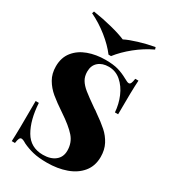

<svg xmlns="http://www.w3.org/2000/svg" viewBox="-226 -1062 1066 1193"><g transform="rotate(30 306.5 -466.0)"><path d="M464 -682Q475 -676 483.5 -672Q492 -668 498 -668Q507 -668 512 -678.5Q517 -689 520 -712H543Q538 -640 538 -468H515Q511 -525 489 -577Q467 -629 429 -662Q391 -695 341 -695Q295 -695 267 -670.5Q239 -646 239 -602Q239 -568 254 -543Q269 -518 298 -494.5Q327 -471 393 -425Q399 -422 404.5 -418Q410 -414 415 -410Q470 -372 503 -342.5Q536 -313 556.5 -274Q577 -235 577 -184Q577 -119 540.5 -74.5Q504 -30 442 -8Q380 14 305 14Q244 14 203.5 4Q163 -6 128 -23Q106 -37 94 -37Q85 -37 80 -26.5Q75 -16 72 7H49Q53 -61 53 -283H76Q83 -164 126 -90Q169 -16 258 -16Q313 -16 345.5 -42Q378 -68 378 -114Q378 -171 342.5 -211.5Q307 -252 232 -302Q172 -342 136 -372Q100 -402 77 -441.5Q54 -481 54 -533Q54 -596 88 -638.5Q122 -681 178.5 -701.5Q235 -722 302 -722Q359 -722 394.5 -711.5Q430 -701 464 -682ZM536 -931Q472 -901 414.5 -854.5Q357 -808 319 -759H301Q265 -807 207 -853.5Q149 -900 84 -931L89 -946Q157 -936 224 -919Q291 -902 330 -885Q363 -902 419 -919Q475 -936 531 -946Z"/></g></svg>

Font: Playfair Display SC Black
Style: Regular
Weight: 900
Designer: Claus Eggers Sørensen
Foundry: Claus Eggers Sørensen
Version: Version 1.200; ttfautohint (v1.6)